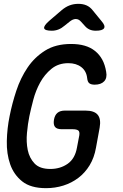

<svg xmlns="http://www.w3.org/2000/svg" viewBox="-20 -970 640 1000"><path d="M393 -265Q396 -285 387 -291Q378 -297 358 -297H301Q276 -297 266.5 -309Q257 -321 261 -346Q265 -370 279 -382Q293 -394 318 -394H425Q471 -394 489 -372Q507 -350 499 -305L480 -201Q471 -149 447 -109.5Q423 -70 388 -43.5Q353 -17 310 -3.5Q267 10 220 10Q140 10 96 -25Q52 -60 33 -114.5Q14 -169 15.5 -235.5Q17 -302 30 -365Q43 -431 65 -497.5Q87 -564 123.5 -618Q160 -672 215 -706.5Q270 -741 350 -741Q390 -741 421 -732Q452 -723 475 -704.5Q498 -686 512.5 -659.5Q527 -633 533 -596Q539 -564 522.5 -546.5Q506 -529 473 -529Q455 -529 445.5 -536Q436 -543 434 -563Q430 -600 403.5 -620.5Q377 -641 336 -641Q284 -641 248 -611.5Q212 -582 189 -540Q166 -498 153.5 -450.5Q141 -403 133 -365Q125 -326 120.5 -278Q116 -230 124.5 -188.5Q133 -147 160 -118.5Q187 -90 242 -90Q294 -90 332.5 -117Q371 -144 381 -202ZM250 -810Q213 -810 210 -823Q207 -836 237 -862L300 -916Q321 -934 342.5 -942Q364 -950 388 -950Q412 -950 430.5 -942Q449 -934 463 -916L508 -861Q530 -836 522 -823Q514 -810 479 -810Q460 -810 446 -816.5Q432 -823 422 -835L402 -857Q390 -871 374.5 -871Q359 -871 341 -856L316 -836Q301 -823 284.5 -816.5Q268 -810 250 -810Z"/></svg>

Font: Maple Mono NL Medium
Style: Italic
Weight: 500
Italic angle: -10°
Monospace: yes
Designer: subframe7536
Version: Version 7.000